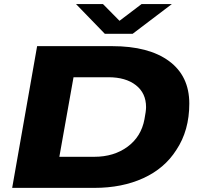

<svg xmlns="http://www.w3.org/2000/svg" viewBox="-20 -912 973 932"><path d="M814 -892.1 624 -748H488.8L349.1 -892.1H480L560.1 -811L667 -892.1ZM39.1 0 160.2 -688H523.9Q702.1 -688 800.5 -615.5Q898.9 -543 898.9 -409.2Q898.9 -278.3 835.9 -184.1Q778.8 -94.2 675.5 -47.1Q572.3 0 438 0ZM268.1 -150.9H438Q532.7 -150.9 599.1 -199.7Q665.5 -248.5 681.2 -333Q689 -373 689 -392.1Q689 -460 639.6 -498.5Q590.3 -537.1 505.9 -537.1H336.9Z"/></svg>

Font: Archivo Expanded ExtraBold
Style: Italic
Weight: 800
Width: 7
Italic angle: -10°
Designer: Hector Gatti
Foundry: Omnibus-Type
Version: Version 2.001